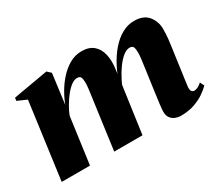

<svg xmlns="http://www.w3.org/2000/svg" viewBox="-100 -731 1092 958"><g transform="rotate(-30 446.5 -252.0)"><path d="M255.5 -496 233 -323Q243.5 -353 262.5 -386.2Q281.5 -419.5 308 -449Q334.5 -478.5 366.8 -497Q399 -515.5 436.5 -515.5Q479.5 -515.5 504.2 -494.2Q529 -473 537.5 -436.2Q546 -399.5 539.5 -353.5Q538.5 -346.5 537 -335Q535.5 -323.5 533.5 -312Q531.5 -300.5 529.5 -293L513 -262.5Q529.5 -319 553.2 -365.2Q577 -411.5 606.5 -445.2Q636 -479 669.5 -497.2Q703 -515.5 739 -515.5Q794 -515.5 819.8 -483Q845.5 -450.5 845.5 -409Q845.5 -379.5 842.8 -352.8Q840 -326 836 -300Q832 -274 828.5 -247Q825.5 -222.5 821.2 -193Q817 -163.5 813.2 -136.5Q809.5 -109.5 807.5 -92.5Q807.5 -74.5 813.5 -68.8Q819.5 -63 826 -63Q834.5 -63 846.2 -68Q858 -73 870.5 -85L882.5 -61Q869.5 -47.5 845.8 -30.5Q822 -13.5 787 -0.8Q752 12 704.5 12Q690.5 12 675.2 6Q660 0 649.8 -13.2Q639.5 -26.5 639.5 -49Q639.5 -61 643 -90.8Q646.5 -120.5 651.5 -155.2Q656.5 -190 660 -217Q664.5 -250 668.8 -279.8Q673 -309.5 675.8 -332.2Q678.5 -355 678.5 -366.5Q678.5 -388.5 674.2 -399.8Q670 -411 652.5 -411Q635 -411 615 -395Q595 -379 575.5 -352Q556 -325 539.5 -292.2Q523 -259.5 512.5 -225.5L536 -323Q533.5 -304.5 532.2 -294.8Q531 -285 529.5 -275.2Q528 -265.5 525.5 -247L491 0H328L357.5 -217Q362 -250 366.2 -279.8Q370.5 -309.5 373.2 -332.2Q376 -355 376 -366.5Q376 -388.5 371.8 -399.8Q367.5 -411 350 -411Q334 -411 316 -397.5Q298 -384 280.8 -362.2Q263.5 -340.5 248.8 -315.2Q234 -290 225 -266.5L188.5 0H25.5L85 -440L31.5 -463.5L34 -480.5L234.5 -515.5Z"/></g></svg>

Font: Merriweather 144pt Black
Style: Italic
Weight: 900
Italic angle: -7.8°
Version: Version 2.101